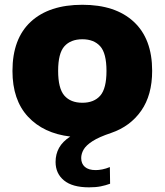

<svg xmlns="http://www.w3.org/2000/svg" viewBox="-20 -578 706 824"><path d="M362 226Q290.5 226 254.5 196.2Q218.5 166.5 218.5 117Q218.5 83.5 233.5 56.5Q248.5 29.5 281.5 8Q167 -5.5 100.2 -77.2Q33.5 -149 33.5 -273.5Q33.5 -412 112.2 -484.8Q191 -557.5 333.5 -557.5Q475.5 -557.5 554.2 -484.5Q633 -411.5 633 -274Q633 -170 586 -102.8Q539 -35.5 457 -7.5Q404.5 10 376.8 28Q349 46 338.8 64Q328.5 82 328.5 100.5Q328.5 124.5 344.2 138.2Q360 152 390.5 152Q403.5 152 419 149Q434.5 146 451.5 139L452.5 210.5Q433.5 217.5 412.2 221.8Q391 226 362 226ZM333.5 -137Q383.5 -137 410.2 -167.5Q437 -198 437 -273.5Q437 -349.5 410 -379.5Q383 -409.5 333.5 -409.5Q283.5 -409.5 256.5 -379.5Q229.5 -349.5 229.5 -274Q229.5 -198.5 256.2 -167.8Q283 -137 333.5 -137Z"/></svg>

Font: Encode Sans SmExp XBd
Style: Regular
Weight: 800
Width: 6
Designer: Multiple Designers
Foundry: Impallari Type
Version: Version 3.002; ttfautohint (v1.8.3) -l 8 -r 50 -G 200 -x 14 